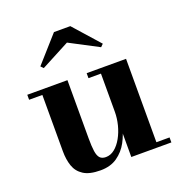

<svg xmlns="http://www.w3.org/2000/svg" viewBox="-129 -817 891 939"><g transform="rotate(-20 317.0 -347.0)"><path d="M236.5 10Q179.5 10 148.8 -9.8Q118 -29.5 106.2 -63.5Q94.5 -97.5 94.5 -141V-434H25.5V-460H234.5V-157Q234.5 -115 238.2 -89.8Q242 -64.5 252.5 -53.2Q263 -42 283 -42Q308 -42 329.2 -59.2Q350.5 -76.5 366.2 -104.8Q382 -133 390.8 -167.5Q399.5 -202 399.5 -236.5L418.5 -237Q418.5 -202 409.8 -159.2Q401 -116.5 380.2 -78Q359.5 -39.5 324.2 -14.8Q289 10 236.5 10ZM399.5 0V-434H334.5V-460H539.5V-26H608V0ZM146 -555 133 -568.5 253 -703.5H338L458 -568.5L444.5 -555L295 -633.5Z"/></g></svg>

Font: Bodoni Moda 9pt
Style: Bold
Weight: 700
Designer: Owen Earl
Foundry: indestructible type
Version: Version 2.005